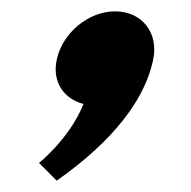

<svg xmlns="http://www.w3.org/2000/svg" viewBox="-20 -186 340 342"><path d="M184.9 -165.8C137.6 -165.8 91.2 -127.5 81 -79.5C72.6 -39.8 93.9 -9.8 128.8 -0.8C103.6 61.5 49.5 104.2 49.5 104.2L81 135.8C153.4 84.8 233.5 11.2 252.8 -79.5C263 -127.5 232.9 -165.8 184.9 -165.8Z"/></svg>

Font: Hussar Nova
Style: 76
Weight: 700
Foundry: Cannot Into Space Fonts
Version: Version 0.99